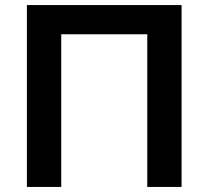

<svg xmlns="http://www.w3.org/2000/svg" viewBox="-20 -735 820 755"><path d="M85.8 0V-715H694.1V0H559.1V-682.7L625.6 -600.2H148.3L220.8 -682.7V0Z"/></svg>

Font: Wix Madefor Display
Style: Regular
Weight: 400
Designer: Dalton Maag Ltd
Foundry: Dalton Maag Ltd
Version: Version 3.100